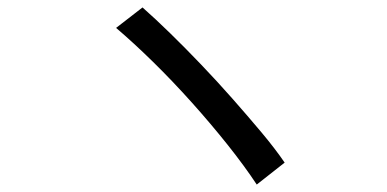

<svg xmlns="http://www.w3.org/2000/svg" viewBox="-20 -601 1040 516"><path d="M363 -581Q397 -551 437.5 -511.5Q478 -472 521 -427Q564 -382 605 -335.5Q646 -289 682.5 -245.5Q719 -202 745 -164L670 -105Q637 -155 592 -211.5Q547 -268 495.5 -325.5Q444 -383 391.5 -434.5Q339 -486 292 -526Z"/></svg>

Font: Noto Sans TC
Style: Regular
Weight: 400
Designer: Ryoko NISHIZUKA  (kana, bopomofo & ideographs); Paul D. Hunt (Latin, Greek & Cyrillic); Sandoll Communications , Soo-you
Foundry: Adobe
Version: Version 2.004-H2;hotconv 1.0.118;makeotfexe 2.5.65603